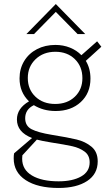

<svg xmlns="http://www.w3.org/2000/svg" viewBox="-20 -722 541 953"><path d="M48 64Q48 48 50 39L139 -37Q64 -66 64 -129Q64 -184 124 -219Q77 -264 77 -333Q77 -381 100 -419Q123 -457 163.5 -478Q204 -499 255 -499Q294 -499 327.5 -485.5Q361 -472 384 -448L462 -517L483 -490L406 -420Q429 -382 429 -332Q429 -260 381 -215.5Q333 -171 256 -171Q195 -171 148 -200Q105 -179 105 -135Q105 -97 137 -80.5Q169 -64 236 -53Q317 -40 360.5 -29.5Q404 -19 434.5 6.5Q465 32 465 79Q465 142 412.5 176.5Q360 211 271 211Q167 211 107.5 172Q48 133 48 64ZM389 -334Q389 -392 351.5 -428.5Q314 -465 255 -465Q195 -465 156.5 -428Q118 -391 118 -335Q118 -278 156 -242Q194 -206 254 -206Q314 -206 351.5 -242Q389 -278 389 -334ZM271 178Q340 178 382.5 154Q425 130 425 84Q425 49 400 30.5Q375 12 339.5 4Q304 -4 233 -15Q185 -23 163 -29L91 49Q90 55 90 66Q90 120 138.5 149Q187 178 271 178ZM257 -702 403 -553H365L257 -663L149 -553H111Z"/></svg>

Font: Hanken Grotesk ExtraLight
Style: Regular
Weight: 200
Designer: Alfredo Marco Pradil
Foundry: Hanken Design Co.
Version: Version 3.014